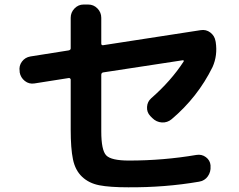

<svg xmlns="http://www.w3.org/2000/svg" viewBox="-20 -797 1040 834"><path d="M65.4 -483.4V-487.3Q61.5 -510.7 75.2 -529.3Q88.9 -547.9 112.3 -551.8L278.3 -578.1Q287.1 -580.1 287.1 -586.9V-719.7Q287.1 -743.2 303.7 -760.3Q320.3 -777.3 342.8 -777.3H363.3Q386.7 -777.3 403.3 -760.3Q419.9 -743.2 419.9 -719.7V-608.4Q419.9 -599.6 427.7 -600.6L851.6 -666Q875 -669.9 893.6 -655.8Q912.1 -641.6 916 -619.1L917 -614.3Q925.8 -556.6 903.3 -505.9Q838.9 -375 725.6 -279.3Q707 -263.7 683.1 -265.1Q659.2 -266.6 641.6 -284.2L632.8 -293Q617.2 -309.6 618.7 -332.5Q620.1 -355.5 636.7 -370.1Q722.7 -445.3 777.3 -529.3Q781.2 -535.2 773.4 -535.2L427.7 -482.4Q419.9 -480.5 419.9 -471.7V-226.6Q419.9 -144.5 441.4 -122.1Q462.9 -99.6 540 -99.6Q689.5 -99.6 833 -124Q856.4 -127.9 874.5 -114.3Q892.6 -100.6 894.5 -79.1V-75.2Q896.5 -50.8 882.8 -31.2Q869.1 -11.7 844.7 -7.8Q697.3 17.6 537.1 16.6Q457 16.6 411.6 7.8Q366.2 -1 336.4 -29.3Q306.6 -57.6 296.9 -105Q287.1 -152.3 287.1 -233.4V-451.2Q287.1 -454.1 284.2 -456.5Q281.2 -459 278.3 -458L129.9 -434.6Q106.4 -430.7 87.9 -445.3Q69.3 -460 65.4 -483.4Z"/></svg>

Font: Rounded Mgen+ 2m bold
Style: Bold
Weight: 700
Designer: [Source Han Sans]
Ryoko NISHIZUKA  (kana & ideographs); Paul D. Hunt (Latin, Greek & Cyrillic); Wenlong ZHANG  (bopomofo
Version: Version 1.059.20150602